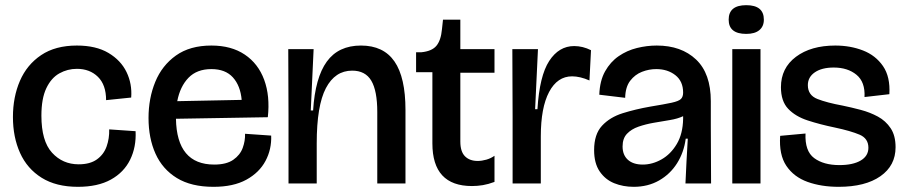

<svg xmlns="http://www.w3.org/2000/svg" viewBox="-20 -709 3502 742"><path d="M281 13Q197 13 141 -22Q85 -57 57.5 -118Q30 -179 30 -257Q30 -334 57 -396.5Q84 -459 139 -496Q194 -533 277 -533Q351 -533 399 -504.5Q447 -476 469 -430.5Q491 -385 487 -332L390 -322Q390 -381 358.5 -412Q327 -443 277 -443Q241 -443 209.5 -425.5Q178 -408 159 -368Q140 -328 140 -262Q140 -164 181 -119Q222 -74 284 -74Q328 -74 354.5 -93Q381 -112 392 -143Q403 -174 402 -209L504 -202Q507 -141 483 -92Q459 -43 408.5 -15Q358 13 281 13Z M805 13Q719 13 663.5 -21Q608 -55 581 -115Q554 -175 554 -253Q554 -329 580 -392.5Q606 -456 660 -494.5Q714 -533 797 -533Q874 -533 926 -498Q978 -463 1001 -400.5Q1024 -338 1015 -256L660 -250Q663 -73 808 -73Q855 -73 881.5 -91.5Q908 -110 918 -137.5Q928 -165 927 -192L1028 -185Q1030 -132 1006 -87Q982 -42 932 -14.5Q882 13 805 13ZM797 -442Q741 -442 708.5 -408.5Q676 -375 665 -318L914 -323Q909 -378 880 -410Q851 -442 797 -442Z M1095 0V-259L1094 -519H1192L1181 -282H1190Q1198 -409 1243 -471Q1288 -533 1375 -533Q1462 -533 1504.5 -471.5Q1547 -410 1547 -284V0H1438V-276Q1438 -358 1415 -397Q1392 -436 1341 -436Q1275 -436 1239.5 -368.5Q1204 -301 1204 -155V0Z M1804 10Q1651 10 1651 -155V-430H1588V-507H1608Q1649 -511 1666.5 -532Q1684 -553 1688 -596L1692 -633H1759V-519H1891V-428H1759V-162Q1759 -123 1777 -105Q1795 -87 1826 -87Q1842 -87 1859.5 -92Q1877 -97 1891 -107V-6Q1867 3 1846 6.5Q1825 10 1804 10Z M1961 0V-256L1960 -519H2059L2048 -287H2057Q2065 -416 2102.5 -473.5Q2140 -531 2199 -531Q2232 -531 2264 -515L2258 -398Q2240 -406 2223 -410Q2206 -414 2191 -414Q2134 -414 2102 -353.5Q2070 -293 2070 -182V0Z M2429 13Q2388 13 2353.5 -1Q2319 -15 2297.5 -46.5Q2276 -78 2276 -129Q2276 -190 2306.5 -223Q2337 -256 2386.5 -271.5Q2436 -287 2493 -297Q2548 -306 2575.5 -312Q2603 -318 2611.5 -326.5Q2620 -335 2620 -351Q2620 -395 2590 -418.5Q2560 -442 2516 -442Q2488 -442 2461 -431.5Q2434 -421 2415.5 -397Q2397 -373 2396 -331L2296 -343Q2298 -397 2318.5 -433.5Q2339 -470 2371 -492Q2403 -514 2441.5 -523.5Q2480 -533 2518 -533Q2613 -533 2670 -479Q2727 -425 2727 -318V-221Q2727 -166 2727.5 -110.5Q2728 -55 2728 0H2629Q2631 -43 2633 -84.5Q2635 -126 2638 -173H2630Q2623 -120 2596.5 -78Q2570 -36 2527 -11.5Q2484 13 2429 13ZM2464 -73Q2501 -73 2536.5 -93Q2572 -113 2595.5 -152.5Q2619 -192 2620 -250V-260Q2599 -250 2568.5 -245Q2538 -240 2506.5 -234.5Q2475 -229 2447.5 -219.5Q2420 -210 2403 -192Q2386 -174 2386 -143Q2386 -110 2406.5 -91.5Q2427 -73 2464 -73Z M2810 0V-519H2919V0ZM2864 -578Q2796 -578 2796 -633Q2796 -689 2864 -689Q2932 -689 2932 -633Q2932 -607 2914.5 -592.5Q2897 -578 2864 -578Z M3221 13Q3154 13 3101 -6Q3048 -25 3019 -68Q2990 -111 2995 -184L3093 -193Q3090 -125 3126.5 -98Q3163 -71 3224 -71Q3276 -71 3306 -88.5Q3336 -106 3336 -138Q3336 -174 3302 -188.5Q3268 -203 3207 -216Q3149 -228 3101.5 -243.5Q3054 -259 3026 -288.5Q2998 -318 2998 -372Q2998 -446 3056 -489.5Q3114 -533 3208 -533Q3266 -533 3315 -514Q3364 -495 3392.5 -453.5Q3421 -412 3417 -345L3321 -334Q3324 -392 3290 -420Q3256 -448 3202 -448Q3156 -448 3129 -429.5Q3102 -411 3102 -380Q3102 -341 3139 -326.5Q3176 -312 3236 -301Q3270 -294 3306 -284.5Q3342 -275 3372.5 -258.5Q3403 -242 3422 -213.5Q3441 -185 3441 -140Q3441 -69 3382.5 -28Q3324 13 3221 13Z"/></svg>

Font: Bricolage Grotesque 96pt Medium
Style: Regular
Weight: 500
Designer: Mathieu Triay
Foundry: Atelier Triay
Version: Version 1.001; ttfautohint (v1.8.4.7-5d5b);gftools[0.9.33.de